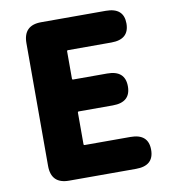

<svg xmlns="http://www.w3.org/2000/svg" viewBox="-83 -817 796 889"><g transform="rotate(-10 315.0 -372.5)"><path d="M170 0Q86 0 86 -84V-661Q86 -745 170 -745H474Q558 -745 558 -671Q558 -596 474 -596H270Q265 -596 265 -591V-463Q265 -458 270 -458H430Q514 -458 514 -383Q514 -308 430 -308H270Q265 -308 265 -303V-155Q265 -150 270 -150H485Q569 -150 569 -75Q569 0 485 0Z"/></g></svg>

Font: Resource Han Rounded JP Heavy
Style: Regular
Weight: 900
Designer: Cyano Hao (round all glyphs); Ryoko NISHIZUKA 西塚涼子 (kana, bopomofo & ideographs); Paul D. Hunt (Latin, Greek & Cyrillic)
Foundry: Cyano Hao
Version: 0.990